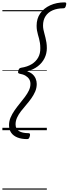

<svg xmlns="http://www.w3.org/2000/svg" viewBox="-20 -1095 577 1615"><path d="M524 -1075Q536 -1075 537 -1067.5Q538 -1060 535 -1050Q532 -1036 527 -1030.5Q522 -1025 512 -1025Q462 -1025 423.5 -1008.5Q385 -992 363.5 -959.5Q342 -927 342 -880Q342 -862 345.5 -845.5Q349 -829 353.5 -812.5Q358 -796 362.5 -777.5Q367 -759 370.5 -737.5Q374 -716 374 -690Q374 -645 354.5 -605.5Q335 -566 298 -537.5Q261 -509 208 -495Q235 -487 253 -471Q271 -455 280 -433.5Q289 -412 289 -389Q289 -355 276 -325Q263 -295 243 -267Q223 -239 200 -212.5Q177 -186 156.5 -159.5Q136 -133 123.5 -105.5Q111 -78 111 -49Q111 -10 139.5 7.5Q168 25 219 25Q230 25 232 32.5Q234 40 231 50Q227 64 222.5 69.5Q218 75 208 75Q161 75 127 61.5Q93 48 74.5 22Q56 -4 56 -42Q56 -76 69 -106.5Q82 -137 102.5 -166.5Q123 -196 146 -224Q169 -252 189.5 -279.5Q210 -307 223 -334Q236 -361 236 -389Q236 -412 225.5 -429Q215 -446 195 -458Q175 -470 145 -475Q136 -477 133 -482Q130 -487 134 -500Q138 -514 143 -518.5Q148 -523 157 -525Q210 -533 246 -555Q282 -577 301 -611Q320 -645 319 -690Q319 -714 316 -733.5Q313 -753 308.5 -770Q304 -787 299 -804Q294 -821 291 -839.5Q288 -858 288 -879Q288 -939 318.5 -982.5Q349 -1026 402.5 -1050.5Q456 -1075 524 -1075ZM0 490H374V500H0ZM0 -20H374V0H0ZM0 -505H374V-500H0ZM0 -1010H374V-1000H0Z"/></svg>

Font: Playwrite AU QLD Guides
Style: Regular
Weight: 400
Designer: Veronika Burian, José Scaglione
Foundry: TypeTogether
Version: Version 1.003